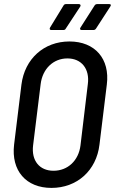

<svg xmlns="http://www.w3.org/2000/svg" viewBox="-20 -911 563 940"><path d="M231 -764H290C295 -764 300 -766 302 -771L373 -879C377 -886 373 -891 366 -891H303C299 -891 293 -889 291 -884L225 -776C221 -769 224 -764 231 -764ZM380 -764H437C442 -764 447 -766 450 -771L520 -879C525 -886 523 -891 515 -891H456C451 -891 446 -889 443 -884L374 -776C369 -769 373 -764 380 -764ZM232 9C357 9 452 -76 467 -203L503 -497C519 -623 445 -708 320 -708C195 -708 101 -623 85 -497L49 -203C34 -76 107 9 232 9ZM242 -75C173 -75 133 -125 142 -199L179 -499C188 -574 241 -625 310 -625C379 -625 420 -574 410 -499L374 -199C365 -125 312 -75 242 -75Z"/></svg>

Font: Barlow Semi Condensed Medium
Style: Italic
Weight: 500
Width: 4
Italic angle: -7°
Designer: Jeremy Tribby
Foundry: Tribby Type
Version: Version 1.422;hotconv 1.0.109;makeotfexe 2.5.65596